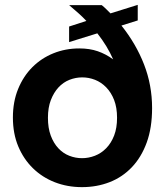

<svg xmlns="http://www.w3.org/2000/svg" viewBox="-20 -761 678 789"><path d="M335 -675Q319 -692 301.5 -707.5Q284 -723 264 -740H398Q408 -732 417 -723Q426 -714 434 -706L546 -741V-677L479 -656Q539 -581 572 -496Q605 -411 605 -317Q605 -236 583 -175.5Q561 -115 522 -74Q483 -33 430.5 -12.5Q378 8 317 8Q257 8 205.5 -12Q154 -32 115.5 -69.5Q77 -107 55 -159.5Q33 -212 33 -278Q33 -343 54.5 -395.5Q76 -448 113 -485Q150 -522 199.5 -542Q249 -562 306 -562Q348 -562 381.5 -550.5Q415 -539 445 -517Q421 -572 380 -624L264 -588V-652ZM177 -277Q177 -235 188.5 -204Q200 -173 219.5 -152Q239 -131 264.5 -121Q290 -111 317 -111Q344 -111 370 -121Q396 -131 416.5 -152Q437 -173 449 -204Q461 -235 461 -277Q461 -319 449 -350Q437 -381 416.5 -402Q396 -423 370.5 -433Q345 -443 318 -443Q291 -443 265.5 -433Q240 -423 220.5 -402Q201 -381 189 -350Q177 -319 177 -277Z"/></svg>

Font: SVN-Poppins SemiBold
Style: Regular
Weight: 600
Designer: Ninad Kale (Devanagari), Jonny Pinhorn (Latin)
Foundry: Indian Type Foundry
Version: Version 3.002 2017